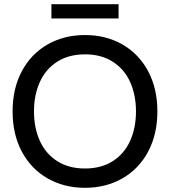

<svg xmlns="http://www.w3.org/2000/svg" viewBox="-20 -881 810 915"><path d="M40 -350Q40 -459 84 -541.5Q128 -624 206.5 -669Q285 -714 385 -714Q485 -714 563.5 -669Q642 -624 686 -541.5Q730 -459 730 -350Q730 -241 686 -158.5Q642 -76 563.5 -31Q485 14 385 14Q285 14 206.5 -31Q128 -76 84 -158.5Q40 -241 40 -350ZM628 -350Q628 -428 600.5 -489.5Q573 -551 518 -586.5Q463 -622 385 -622Q307 -622 252 -586.5Q197 -551 169.5 -489.5Q142 -428 142 -350Q142 -272 169.5 -210.5Q197 -149 252 -113.5Q307 -78 385 -78Q463 -78 518 -113.5Q573 -149 600.5 -210.5Q628 -272 628 -350ZM225 -861H545V-793H225Z"/></svg>

Font: Cabin
Style: Regular
Weight: 400
Designer: Pablo Impallari
Foundry: Pablo Impallari. http://www.impallari.com Igino Marini. http://www.ikern.com
Version: Version 2.200